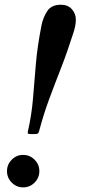

<svg xmlns="http://www.w3.org/2000/svg" viewBox="-20 -779 368 810"><path d="M289.5 -640Q263.5 -558.5 237 -490.8Q210.5 -423 187 -359.5Q163.5 -296 145 -226Q143 -218.5 140 -216Q137 -213.5 127 -213.5H109.5Q101 -213.5 98.5 -215.2Q96 -217 97.5 -224Q113.5 -294 119.2 -363.2Q125 -432.5 131.2 -507.8Q137.5 -583 155 -671.5Q161.5 -704.5 179 -731.8Q196.5 -759 237 -759Q266.5 -759 283.2 -740.2Q300 -721.5 300 -695.5Q300 -682 296.8 -667Q293.5 -652 289.5 -640ZM9.5 -57Q9.5 -85 29.5 -105.2Q49.5 -125.5 77.5 -125.5Q106 -125.5 126 -105.2Q146 -85 146 -57Q146 -29 126 -8.8Q106 11.5 77.5 11.5Q49.5 11.5 29.5 -8.8Q9.5 -29 9.5 -57Z"/></svg>

Font: Besley* Narrow Medium
Style: Italic
Weight: 500
Width: 4
Italic angle: -13°
Designer: Owen Earl
Foundry: indestructible type*
Version: Version 3.000; ttfautohint (v1.8.3)